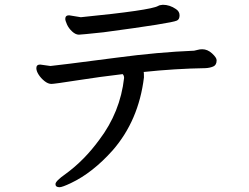

<svg xmlns="http://www.w3.org/2000/svg" viewBox="-20 -731 1040 803"><path d="M229 52Q240 52 276 35Q367 -8 451 -102Q560 -227 582 -407Q582 -429 581 -430Q713 -444 840 -446Q858 -447 872 -453Q886 -459 886 -479Q886 -490 867 -507.5Q848 -525 826 -525Q815 -525 807 -522.5Q799 -520 792 -519Q642 -513 469 -490Q216 -457 191 -455L148 -461Q132 -461 132 -446Q132 -434 141.5 -419Q151 -404 166 -392Q181 -380 195 -380Q207 -380 303 -395Q399 -410 493 -421Q499 -415 499 -405Q483 -262 395 -146Q333 -61 255 -4Q212 26 212 39Q212 52 229 52ZM310 -586Q319 -586 413 -596Q698 -634 720 -645Q731 -650 731 -667Q731 -683 716 -693Q690 -711 661 -711Q655 -710 650.5 -709.5Q646 -709 641 -706Q610 -688 318 -659L269 -667Q253 -667 253 -652Q253 -645 260 -629Q267 -613 281.5 -599.5Q296 -586 310 -586Z"/></svg>

Font: LXGW WenKai TC
Style: Bold
Weight: 700
Designer: LXGW / Fontworks Inc.
Foundry: LXGW / Fontworks Inc.
Version: Version 1.330;April 28, 2024